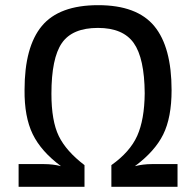

<svg xmlns="http://www.w3.org/2000/svg" viewBox="-20 -723 759 743"><path d="M52 -88H150Q185 -88 216 -80Q139 -137 106.5 -204Q74 -271 75 -375Q75 -542 142 -622.5Q209 -703 360 -703Q510 -703 577 -622Q644 -541 644 -374Q644 -268 611.5 -202.5Q579 -137 502 -80Q534 -88 568 -88H667V0H411V-84Q483 -135 511 -197.5Q539 -260 540 -362Q539 -498 497.5 -556.5Q456 -615 359 -615Q260 -615 219.5 -556.5Q179 -498 179 -360Q179 -255 207.5 -196.5Q236 -138 307 -84V0H52Z"/></svg>

Font: Exo 2.0 Medium
Style: Regular
Weight: 500
Designer: Natanael Gama
Version: Version 1.001;PS 001.001;hotconv 1.0.70;makeotf.lib2.5.58329